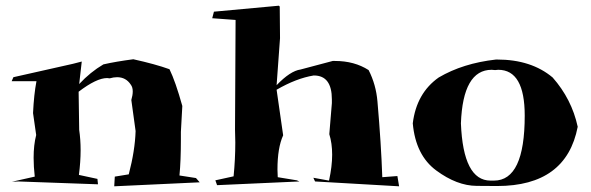

<svg xmlns="http://www.w3.org/2000/svg" viewBox="-20 -721 2074 674"><path d="M381 -67 383 -101 432 -109Q454 -193 456 -261L441 -370Q446 -387 446 -400Q446 -415 439 -424Q422 -450 391 -450Q379 -450 365 -446L356 -447Q319 -447 256 -399L258 -265Q263 -231 263 -194Q263 -153 257 -107L322 -93L324 -74L45 -84L22 -83L102 -101Q98 -136 98 -167Q98 -212 107 -247L96 -324Q99 -389 108 -436H21L27 -450L236 -497L267 -505L258 -426Q297 -468 343 -495Q387 -505 448 -513Q525 -496 575 -478Q596 -435 620 -349L615 -258V-232Q615 -156 610 -105L668 -96L681 -81Z M1381 -67 1086 -84 1080 -97 1135 -87Q1146 -137 1146 -178Q1146 -218 1136 -250L1145 -359V-372Q1145 -456 1082 -456H1081Q1020 -446 951 -406L974 -246Q954 -202 954 -126L955 -99L1022 -88L1031 -84L742 -71L736 -88L800 -102Q806 -162 806 -221L805 -266L807 -651L725 -657L731 -680L959 -701L962 -698L963 -587L951 -422Q999 -472 1035 -477L1148 -507H1156Q1224 -507 1274 -475Q1300 -424 1305 -365Q1318 -216 1322 -99L1375 -103Z M1725 -68Q1722 -68 1653 -68.5Q1584 -69 1511.5 -122.5Q1439 -176 1429 -288Q1442 -394 1520 -449Q1605 -499 1721 -512H1725Q1845 -512 1920 -449Q1987 -373 2008 -276Q1968 -68 1725 -68ZM1714 -87Q1822 -87 1822 -315Q1822 -476 1729 -476L1718 -475L1706 -476Q1605 -476 1598 -288Q1606 -87 1702 -87Z"/></svg>

Font: Xiangcui Kesong Xiangcui Kesong
Style: Regular
Weight: 400
Version: Version 1.501;March 28, 2024;FontCreator 14.0.0.2814 64-bit